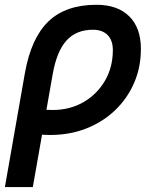

<svg xmlns="http://www.w3.org/2000/svg" viewBox="-27 -547 633 792"><path d="M371.1 -527.3Q458 -527.3 506.1 -479.7Q554.2 -432.1 554.2 -345.2Q554.2 -269.5 526.1 -204.8Q498 -140.1 447.3 -91.8Q396.5 -43.5 328.4 -16.8Q260.3 9.8 179.7 9.8Q155.3 9.8 131.1 7.1Q106.9 4.4 82.5 -0.5L101.6 -105.5Q128.4 -93.3 190.4 -93.3Q261.2 -93.3 317.4 -125.7Q373.5 -158.2 406 -214.1Q438.5 -270 438.5 -340.3Q438.5 -380.4 417 -402.3Q395.5 -424.3 356.4 -424.3Q287.6 -424.3 247.3 -379.9Q207 -335.4 190.4 -241.2L108.4 224.6H-6.8L75.7 -245.6Q101.6 -390.6 173.1 -459Q244.6 -527.3 371.1 -527.3Z"/></svg>

Font: Cascadia Mono Medium
Style: Italic
Weight: 500
Italic angle: -10°
Monospace: yes
Designer: Aaron Bell
Foundry: Saja Typeworks
Version: Version 2407.024